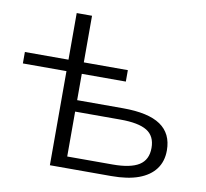

<svg xmlns="http://www.w3.org/2000/svg" viewBox="-78 -791 939 876"><g transform="rotate(10 391.0 -352.5)"><path d="M208 0V-436H6V-489H208V-705H279V-489H483V-436H279V-314H492Q609 -314 665.5 -275.5Q722 -237 722 -159Q722 -108 695.5 -72.5Q669 -37 618.5 -18.5Q568 0 492 0ZM279 -53H489Q572 -53 611.5 -78Q651 -103 651 -158Q651 -213 612 -237Q573 -261 489 -261H279Z"/></g></svg>

Font: Nunito Sans 10pt Expanded Light
Style: Regular
Weight: 300
Width: 7
Designer: Vernon Adams
Foundry: Vernon Adams
Version: Version 3.101;gftools[0.9.27]